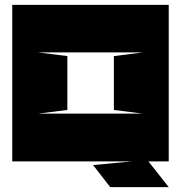

<svg xmlns="http://www.w3.org/2000/svg" viewBox="-20 -659 740 784"><path d="M255 -430V-210L135 -195H564L445 -210V-430L564 -445H135ZM519 0H30V-639H669V0H586L669 105H430L360 15Z"/></svg>

Font: Banana Brick
Style: Regular
Weight: 400
Designer: artmaker
Foundry: artmaker
Version: Version 4.000 2011 initial release